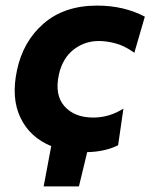

<svg xmlns="http://www.w3.org/2000/svg" viewBox="-20 -532 538 686"><path d="M136 134Q142.5 98.5 149.5 62Q156.5 25.5 163 -10Q87 -41 53.2 -111.2Q19.5 -181.5 40.5 -280Q62 -384 136 -448Q210 -512 327 -512Q422.5 -512 497.5 -472.5L460 -343.5Q424 -369 392.2 -377.2Q360.5 -385.5 333 -385.5Q282.5 -385.5 243 -354.8Q203.5 -324 190.5 -266Q174.5 -193 210.2 -152.5Q246 -112 313.5 -112Q370.5 -112 421 -144L402 -13Q382.5 -3 353.8 4Q325 11 291.5 11.5Q284 42 276.8 72.8Q269.5 103.5 262 134Z"/></svg>

Font: Commissioner
Style: Bold Italic
Weight: 700
Italic angle: -12°
Designer: Kostas Bartsokas
Foundry: Kostas Bartsokas
Version: Version 1.000; ttfautohint (v1.8.3)